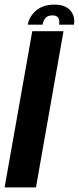

<svg xmlns="http://www.w3.org/2000/svg" viewBox="-25 -810 341 830"><path d="M-5 0 114.5 -675H249.5L130.5 0ZM210 -790Q257 -790 279 -764.8Q301 -739.5 294.5 -703.5H230.5Q237 -743.5 202 -743.5Q182 -743.5 172.2 -733Q162.5 -722.5 159 -703.5H95Q101.5 -739.5 131.5 -764.8Q161.5 -790 210 -790Z"/></svg>

Font: Anybody SemiBold
Style: Italic
Weight: 600
Italic angle: -10°
Designer: Tyler Finck
Foundry: Etcetera Type Company
Version: Version 1.010; ttfautohint (v1.8.3) -l 8 -r 50 -G 200 -x 14 